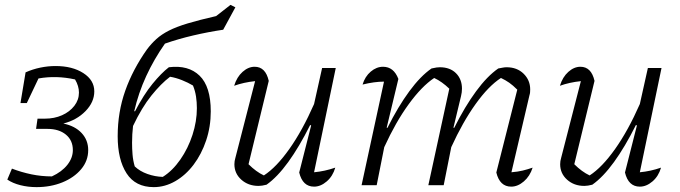

<svg xmlns="http://www.w3.org/2000/svg" viewBox="-20 -760 2789 788"><path d="M130 8Q95 8 63.5 0Q32 -8 10 -23L29 -68Q68 -53 109 -44.5Q150 -36 193 -36Q234 -55 256.5 -83.5Q279 -112 279 -144Q279 -184 250.5 -207.5Q222 -231 175 -231H128L134 -273H164Q203 -273 234.5 -287Q266 -301 285 -325.5Q304 -350 304 -380Q304 -407 288 -434Q211 -451 138 -438L90 -337H64L85 -463Q114 -476 145.5 -482.5Q177 -489 208 -489Q277 -489 322 -460Q367 -431 367 -385Q367 -341 331 -304Q295 -267 240 -253Q288 -243 315 -214Q342 -185 342 -144Q342 -100 313 -65.5Q284 -31 236 -11.5Q188 8 130 8Z M611 8Q536 8 499.5 -48.5Q463 -105 463 -201Q463 -300 494 -387.5Q525 -475 583 -557Q601 -581 622 -600Q643 -619 673.5 -634.5Q704 -650 750.5 -664Q797 -678 867 -694L926 -740L946 -730L896 -638Q835 -629 773 -614.5Q711 -600 657 -581Q612 -517 580 -447.5Q548 -378 531 -304L534 -303Q570 -372 606 -416Q642 -460 673 -484Q753 -494 799 -449.5Q845 -405 845 -303Q845 -240 826 -183.5Q807 -127 774.5 -84Q742 -41 699.5 -16.5Q657 8 611 8ZM522 -174Q522 -150 524 -125.5Q526 -101 533 -77Q554 -57 585 -46Q616 -35 648 -34Q688 -59 720 -105Q752 -151 770 -206.5Q788 -262 788 -316Q788 -341 784.5 -364Q781 -387 772 -409Q752 -421 727 -431Q702 -441 678 -445Q641 -417 601.5 -368Q562 -319 526 -243Q524 -226 523 -209Q522 -192 522 -174ZM604 -15Q615 -18 625 -22Z M1208 -52 1257 -245 1253 -247Q1208 -157 1163 -95Q1118 -33 1074 -2Q1055 3 1041 3Q999 3 970.5 -22.5Q942 -48 942 -86Q942 -99 946 -112L1027 -427Q980 -422 941 -408Q952 -444 975.5 -465Q999 -486 1025 -486Q1070 -486 1083 -428L1000 -86Q1031 -55 1063 -40Q1114 -73 1167.5 -148.5Q1221 -224 1269 -333L1302 -481H1358L1269 -53Q1313 -57 1356 -72Q1346 -37 1321 -15.5Q1296 6 1269 6Q1222 6 1208 -52Z M1464 0 1556 -425Q1517 -425 1468 -413Q1478 -446 1501.5 -466Q1525 -486 1552 -486Q1596 -486 1615 -436L1567 -236L1570 -235Q1614 -323 1660 -385.5Q1706 -448 1751 -479Q1764 -482 1771.5 -483Q1779 -484 1785 -484Q1827 -484 1851.5 -459.5Q1876 -435 1876 -396Q1876 -381 1872 -365L1841 -236L1844 -235Q1888 -323 1934 -385.5Q1980 -448 2025 -479Q2036 -481 2044 -482.5Q2052 -484 2059 -484Q2102 -484 2129 -457.5Q2156 -431 2156 -393Q2156 -387 2155.5 -381Q2155 -375 2153 -369L2079 -53Q2105 -55 2125.5 -60Q2146 -65 2166 -72Q2155 -37 2130 -15.5Q2105 6 2078 6Q2031 6 2017 -52L2103 -392Q2085 -410 2070 -420.5Q2055 -431 2036 -440Q1985 -407 1932 -333Q1879 -259 1832 -156L1801 0H1738L1824 -396Q1794 -425 1762 -440Q1711 -406 1657.5 -332.5Q1604 -259 1557 -156L1526 0Z M2545 -52 2594 -245 2590 -247Q2545 -157 2500 -95Q2455 -33 2411 -2Q2392 3 2378 3Q2336 3 2307.5 -22.5Q2279 -48 2279 -86Q2279 -99 2283 -112L2364 -427Q2317 -422 2278 -408Q2289 -444 2312.5 -465Q2336 -486 2362 -486Q2407 -486 2420 -428L2337 -86Q2368 -55 2400 -40Q2451 -73 2504.5 -148.5Q2558 -224 2606 -333L2639 -481H2695L2606 -53Q2650 -57 2693 -72Q2683 -37 2658 -15.5Q2633 6 2606 6Q2559 6 2545 -52Z"/></svg>

Font: Piazzolla Light
Style: Italic
Weight: 300
Italic angle: -11.3°
Designer: Juan Pablo del Peral
Foundry: Huerta Tipografica
Version: Version 1.330